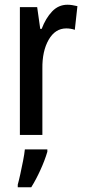

<svg xmlns="http://www.w3.org/2000/svg" viewBox="-20 -570 359 811"><path d="M265 -550Q274 -550 284.5 -548.5Q295 -547 307 -544L296 -444Q288 -447 278.5 -448.5Q269 -450 260 -450Q213 -450 185.5 -402Q158 -354 159 -280V0H64V-540H137L150 -448H156Q173 -493 200 -521.5Q227 -550 265 -550ZM180 71Q169 108 150.5 148.5Q132 189 112 221H55V210Q60 192 66 164.5Q72 137 77.5 109Q83 81 85 61H180Z"/></svg>

Font: Noto Sans Gujarati UI ExtraCondensed Medium
Style: Regular
Weight: 500
Width: 2
Designer: Jelle Bosma - Monotype Design Team, Universal Thirst
Foundry: Monotype Imaging Inc.
Version: Version 2.106; ttfautohint (v1.8.4.7-5d5b)